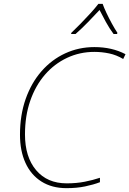

<svg xmlns="http://www.w3.org/2000/svg" viewBox="-20 -969 673 999"><path d="M326 10Q250 10 195.5 -24.5Q141 -59 112.5 -121.5Q84 -184 84 -268Q84 -370 113.5 -454Q143 -538 196 -598.5Q249 -659 319.5 -691.5Q390 -724 471 -724Q563 -724 633 -687L621 -662Q586 -683 548 -691Q510 -699 471 -699Q395 -699 329 -668Q263 -637 214 -580.5Q165 -524 137.5 -445Q110 -366 110 -270Q110 -152 168 -83.5Q226 -15 327 -15Q378 -15 421 -23.5Q464 -32 500 -44V-21Q466 -8 422.5 1Q379 10 326 10ZM351 -798Q373 -819 399.5 -846Q426 -873 451 -900.5Q476 -928 492 -949H514Q521 -929 534 -901.5Q547 -874 562 -846.5Q577 -819 591 -798L589 -792H571Q550 -820 531 -854.5Q512 -889 498 -917Q472 -889 438.5 -854.5Q405 -820 373 -792H350Z"/></svg>

Font: Noto Sans Thin
Style: Italic
Weight: 100
Italic angle: -12°
Designer: Monotype Design Team
Foundry: Monotype Imaging Inc.
Version: Version 2.013; ttfautohint (v1.8.4.7-5d5b)